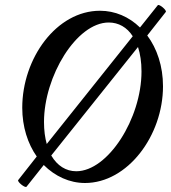

<svg xmlns="http://www.w3.org/2000/svg" viewBox="-20 -719 684 768"><path d="M86 28 155 -59C200 -14 258 13 320 13C490 13 632 -176 632 -374C632 -454 608 -525 569 -577L643 -671C649 -677 616 -705 611 -698L540 -609C496 -652 440 -676 380 -676C206 -676 69 -486 69 -288C69 -212 91 -144 127 -93L53 1C47 7 80 34 86 28ZM156 -231C156 -414 286 -629 415 -629C454 -629 488 -610 511 -574L167 -143C160 -168 156 -197 156 -231ZM285 -34C244 -34 209 -56 185 -97L532 -531C541 -503 546 -471 546 -433C546 -245 412 -34 285 -34Z"/></svg>

Font: Junicode Two Beta SemiCondensed Medium
Style: Italic
Weight: 500
Width: 4
Italic angle: -10°
Version: Version 1.063